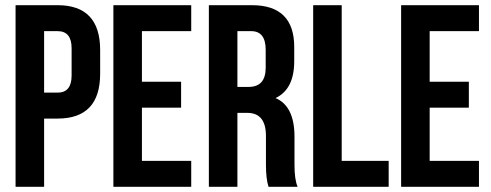

<svg xmlns="http://www.w3.org/2000/svg" viewBox="-20 -720 1894 740"><path d="M202 -700Q366 -700 366 -527V-436Q366 -263 202 -263H150V0H40V-700ZM150 -600V-363H202Q256 -363 256 -429V-534Q256 -600 202 -600Z M527 -405H678V-305H527V-100H717V0H417V-700H717V-600H527Z M1015 0Q1005 -30 1005 -86V-196Q1005 -285 933 -285H895V0H785V-700H951Q1114 -700 1114 -539V-484Q1114 -376 1042 -342Q1115 -311 1115 -193V-85Q1115 -28 1127 0ZM895 -600V-385H938Q1004 -385 1004 -459V-528Q1004 -600 948 -600Z M1187 -700H1297V-100H1478V0H1187Z M1636 -405H1787V-305H1636V-100H1826V0H1526V-700H1826V-600H1636Z"/></svg>

Font: Adderley Bold
Style: Regular
Weight: 700
Designer: gorohovskiy
Version: Version 1.003 November 13, 2017